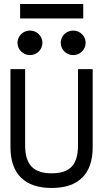

<svg xmlns="http://www.w3.org/2000/svg" viewBox="-20 -924 518 955"><path d="M394 -904H80V-832H394ZM282 -711C282 -677 310 -650 344 -650C378 -650 406 -677 406 -711C406 -745 378 -772 344 -772C310 -772 282 -745 282 -711ZM67 -711C67 -677 95 -650 129 -650C163 -650 191 -677 191 -711C191 -745 163 -772 129 -772C95 -772 67 -745 67 -711ZM368 -580V-202C368 -107 331 -62 237 -62C143 -62 105 -108 105 -202V-580H32V-192C32 -58 104 11 237 11C370 11 441 -58 441 -192V-580Z"/></svg>

Font: Charger
Style: Regular
Weight: 400
Designer: Jasper
Foundry: Cannot Into Space Fonts
Version: Version 0.98